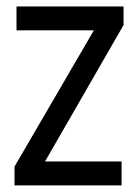

<svg xmlns="http://www.w3.org/2000/svg" viewBox="-20 -562 418 582"><path d="M24 0V-57L264.5 -470H30V-542.5H354.5V-486L116.5 -72.5H348.5V0Z"/></svg>

Font: Mohave
Style: Regular
Weight: 400
Designer: Gumpita Rahayu
Foundry: Tokotype
Version: Version 2.003; ttfautohint (v1.8.3)